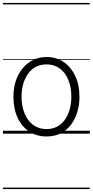

<svg xmlns="http://www.w3.org/2000/svg" viewBox="-20 -905 628 1300"><path d="M295 19Q227 19 176.5 -15Q126 -49 98.5 -109.5Q71 -170 71 -250Q71 -310 87.5 -359Q104 -408 134.5 -444Q165 -480 205.5 -499.5Q246 -519 295 -519Q361 -519 411 -485Q461 -451 489.5 -390.5Q518 -330 518 -250Q518 -203 507.5 -161.5Q497 -120 478 -87Q459 -54 432 -30Q405 -6 370.5 6.5Q336 19 295 19ZM295 -31Q334 -31 364.5 -46.5Q395 -62 417 -91.5Q439 -121 451 -161.5Q463 -202 463 -250Q463 -315 442.5 -364.5Q422 -414 384.5 -441.5Q347 -469 295 -469Q256 -469 225 -453.5Q194 -438 172 -408.5Q150 -379 138 -339Q126 -299 126 -250Q126 -186 146.5 -136.5Q167 -87 205 -59Q243 -31 295 -31ZM0 365H588V375H0ZM0 -20H588V0H0ZM0 -505H588V-500H0ZM0 -885H588V-875H0Z"/></svg>

Font: Playwrite IT Moderna Guides
Style: Regular
Weight: 400
Designer: Veronika Burian, José Scaglione
Foundry: TypeTogether
Version: Version 1.003